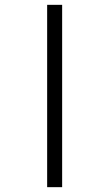

<svg xmlns="http://www.w3.org/2000/svg" viewBox="-20 -693 452 794"><path d="M175 -673H237V81H175Z"/></svg>

Font: Noto Serif Hebrew SemiCondensed SemiBold
Style: Regular
Weight: 600
Width: 4
Designer: Monotype Design Team
Foundry: Monotype Imaging Inc.
Version: Version 2.004; ttfautohint (v1.8.4.7-5d5b)